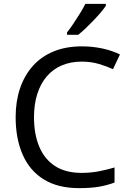

<svg xmlns="http://www.w3.org/2000/svg" viewBox="-20 -964 672 994"><path d="M403 -645Q346 -645 300 -625.5Q254 -606 222 -568.5Q190 -531 173 -477.5Q156 -424 156 -357Q156 -269 183.5 -204Q211 -139 265.5 -104Q320 -69 402 -69Q449 -69 491 -77Q533 -85 573 -97V-19Q533 -4 490.5 3Q448 10 389 10Q280 10 207 -35Q134 -80 97.5 -163Q61 -246 61 -358Q61 -439 83.5 -506Q106 -573 149.5 -622Q193 -671 257 -697.5Q321 -724 404 -724Q459 -724 510 -713Q561 -702 601 -682L565 -606Q532 -621 491.5 -633Q451 -645 403 -645ZM528 -934Q519 -920 502 -900Q485 -880 464.5 -858.5Q444 -837 423.5 -817.5Q403 -798 385 -784H327V-796Q342 -815 359.5 -841Q377 -867 394 -894.5Q411 -922 422 -944H528Z"/></svg>

Font: Noto Sans Gujarati
Style: Regular
Weight: 400
Designer: Jelle Bosma - Monotype Design Team, Universal Thirst
Foundry: Monotype Imaging Inc.
Version: Version 2.102